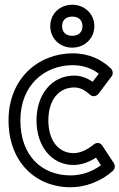

<svg xmlns="http://www.w3.org/2000/svg" viewBox="-20 -753 504 810"><path d="M66 -245C66 -395 169 -478 287 -478C333 -478 369 -463 397 -442L371 -408C347 -424 322 -434 293 -434C197 -434 134 -353 134 -245C134 -138 196 -57 290 -57C327 -57 361 -72 385 -88L406 -56C367 -27 321 -13 278 -13C158 -13 66 -94 66 -245ZM16 -245C16 -70 130 37 278 37C340 37 405 13 456 -32C465 -40 467 -55 460 -65L412 -138C400 -156 383 -150 375 -143C350 -123 321 -107 290 -107C230 -107 184 -156 184 -245C184 -335 231 -384 293 -384C316 -384 336 -375 359 -354C374 -341 389 -349 396 -358L451 -431C458 -440 457 -455 448 -464C411 -500 357 -528 287 -528C143 -528 16 -423 16 -245ZM285 -602C257 -602 242 -618 242 -643C242 -667 257 -683 285 -683C312 -683 328 -667 328 -643C328 -618 312 -602 285 -602ZM285 -552C336 -552 378 -590 378 -643C378 -695 336 -733 285 -733C233 -733 192 -695 192 -643C192 -590 233 -552 285 -552Z"/></svg>

Font: Falling Sky
Style: Ou
Weight: 400
Designer: Paul D. Hunt
Foundry: Adobe Systems Incorporated
Version: Version 1.02